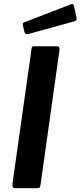

<svg xmlns="http://www.w3.org/2000/svg" viewBox="-20 -984 421 1004"><path d="M279 -742Q294 -742 291 -722L192 -18Q191 -6 186.5 -3Q182 0 169 0H61Q49 0 46.5 -6Q44 -12 45 -22L145 -729Q146 -737 148.5 -739.5Q151 -742 158 -742ZM367 -952 380 -892Q382 -884 380 -879.5Q378 -875 367 -872L128 -806Q118 -804 113 -808Q108 -812 107 -820L100 -850Q97 -864 104 -866L352 -962Q357 -965 361 -962.5Q365 -960 367 -952Z"/></svg>

Font: Libre Franklin SemiBold
Style: Italic
Weight: 600
Italic angle: -8°
Designer: Pablo Impallari, Rodrigo Fuenzalida, Nhung Nguyen
Foundry: Impallari Type
Version: Version 3.000